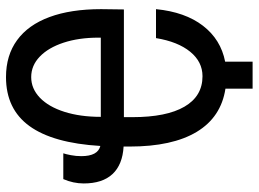

<svg xmlns="http://www.w3.org/2000/svg" viewBox="-131 -640 862 640"><g transform="rotate(-90 300.0 -320.0)"><path d="M494.5 -415V-423Q494.5 -488 477.8 -539Q461 -590 431.2 -618.5Q401.5 -647 363 -647Q324.5 -647 294.2 -618Q264 -589 247.2 -536.2Q230.5 -483.5 230.5 -415ZM23 -540H109Q106 -531.5 102.8 -514.8Q99.5 -498 99.5 -480Q99.5 -425 133.5 -416.5Q143 -574.5 199.8 -652.8Q256.5 -731 363 -731Q435.5 -731 486.2 -694Q537 -657 563.2 -586Q589.5 -515 589.5 -414L588.5 -338H229.5V-310Q229.5 -196 264.5 -136Q299.5 -76 366 -76Q414 -76 447.5 -117Q481 -158 493 -231H589.5Q580 -134 534.2 -74.5Q488.5 -15 414.5 -0.5V91H324.5V0.5Q229.5 -14 180.5 -95.2Q131.5 -176.5 131.5 -319V-339Q71 -342.5 39.8 -376Q8.5 -409.5 8.5 -472Q8.5 -506.5 23 -540Z"/></g></svg>

Font: JuliaMono SemiBold
Style: Regular
Weight: 600
Monospace: yes
Designer: cormullion
Foundry: corm
Version: Version 0.055; ttfautohint (v1.8.4)